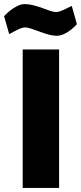

<svg xmlns="http://www.w3.org/2000/svg" viewBox="-62 -919 396 939"><path d="M49 0V-677H227V0ZM215 -744Q197 -744 175 -750Q153 -756 131 -764.5Q109 -773 90 -779Q71 -785 61 -785Q47 -785 23.5 -773.5Q0 -762 -17 -752L-42 -840Q-30 -853 -13.5 -866.5Q3 -880 22.5 -889.5Q42 -899 59 -899Q79 -899 102 -893Q125 -887 145.5 -879.5Q166 -872 183.5 -866Q201 -860 212 -860Q225 -860 248.5 -870.5Q272 -881 289 -890L314 -801Q304 -789 287.5 -775.5Q271 -762 252 -753Q233 -744 215 -744Z"/></svg>

Font: Cairo Play Black
Style: Regular
Weight: 900
Version: Version 3.119